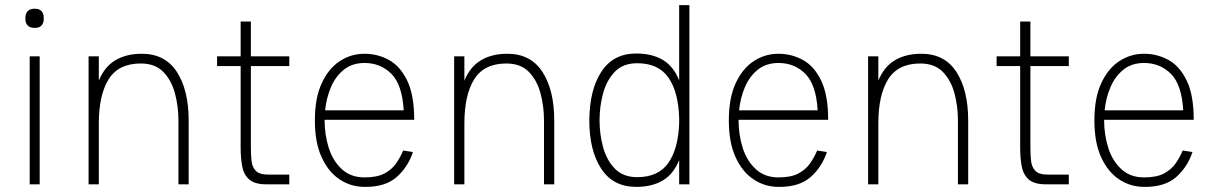

<svg xmlns="http://www.w3.org/2000/svg" viewBox="-20 -720 4746 750"><path d="M79 -648Q79 -686 116 -686Q151 -686 151 -648Q151 -611 116 -611Q79 -611 79 -648ZM96 -500H135V0H96Z M326 0V-500H366V-405Q388 -459 430.5 -484.5Q473 -510 534 -510Q625 -510 671 -439Q717 -368 717 -249V0H677V-249Q677 -304 663.5 -355Q650 -406 618 -439Q586 -472 530 -472Q443 -472 404.5 -410.5Q366 -349 366 -238V0Z M828 -500H920V-636H960V-500H1110V-462H960V-143Q960 -116 962.5 -92Q965 -68 979 -53Q993 -38 1028 -38H1110V0H1020Q975 0 953.5 -19Q932 -38 926 -70.5Q920 -103 920 -144V-462H828Z M1555 -132 1593 -126Q1574 -68 1529.5 -28.5Q1485 11 1404 10Q1351 10 1307 -19Q1263 -48 1236.5 -105.5Q1210 -163 1210 -250Q1210 -337 1236.5 -394.5Q1263 -452 1307 -481Q1351 -510 1404 -510Q1455 -510 1499 -486Q1543 -462 1570.5 -405.5Q1598 -349 1598 -252H1248V-250Q1248 -194 1264 -143Q1280 -92 1315 -59.5Q1350 -27 1404 -27Q1453 -27 1482 -42.5Q1511 -58 1527.5 -82Q1544 -106 1555 -132ZM1404 -474Q1356 -474 1323.5 -448Q1291 -422 1273 -380Q1255 -338 1250 -289H1557Q1551 -390 1508.5 -432Q1466 -474 1404 -474Z M1754 0V-500H1794V-405Q1816 -459 1858.5 -484.5Q1901 -510 1962 -510Q2053 -510 2099 -439Q2145 -368 2145 -249V0H2105V-249Q2105 -304 2091.5 -355Q2078 -406 2046 -439Q2014 -472 1958 -472Q1871 -472 1832.5 -410.5Q1794 -349 1794 -238V0Z M2465 -511Q2527 -511 2569 -486Q2611 -461 2633 -406V-700H2673V0H2633V-95Q2611 -40 2569 -15Q2527 10 2465 10Q2375 10 2328.5 -61Q2282 -132 2282 -250V-251Q2283 -370 2329.5 -440.5Q2376 -511 2465 -511ZM2469 -473Q2414 -473 2382 -440Q2350 -407 2336 -356Q2322 -305 2322 -250Q2322 -195 2336 -144.5Q2350 -94 2382 -61Q2414 -28 2469 -28Q2552 -28 2591 -84Q2630 -140 2633 -241V-259Q2630 -361 2591 -417Q2552 -473 2469 -473Z M3172 -132 3210 -126Q3191 -68 3146.5 -28.5Q3102 11 3021 10Q2968 10 2924 -19Q2880 -48 2853.5 -105.5Q2827 -163 2827 -250Q2827 -337 2853.5 -394.5Q2880 -452 2924 -481Q2968 -510 3021 -510Q3072 -510 3116 -486Q3160 -462 3187.5 -405.5Q3215 -349 3215 -252H2865V-250Q2865 -194 2881 -143Q2897 -92 2932 -59.5Q2967 -27 3021 -27Q3070 -27 3099 -42.5Q3128 -58 3144.5 -82Q3161 -106 3172 -132ZM3021 -474Q2973 -474 2940.5 -448Q2908 -422 2890 -380Q2872 -338 2867 -289H3174Q3168 -390 3125.5 -432Q3083 -474 3021 -474Z M3371 0V-500H3411V-405Q3433 -459 3475.5 -484.5Q3518 -510 3579 -510Q3670 -510 3716 -439Q3762 -368 3762 -249V0H3722V-249Q3722 -304 3708.5 -355Q3695 -406 3663 -439Q3631 -472 3575 -472Q3488 -472 3449.5 -410.5Q3411 -349 3411 -238V0Z M3873 -500H3965V-636H4005V-500H4155V-462H4005V-143Q4005 -116 4007.5 -92Q4010 -68 4024 -53Q4038 -38 4073 -38H4155V0H4065Q4020 0 3998.5 -19Q3977 -38 3971 -70.5Q3965 -103 3965 -144V-462H3873Z M4600 -132 4638 -126Q4619 -68 4574.5 -28.5Q4530 11 4449 10Q4396 10 4352 -19Q4308 -48 4281.5 -105.5Q4255 -163 4255 -250Q4255 -337 4281.5 -394.5Q4308 -452 4352 -481Q4396 -510 4449 -510Q4500 -510 4544 -486Q4588 -462 4615.5 -405.5Q4643 -349 4643 -252H4293V-250Q4293 -194 4309 -143Q4325 -92 4360 -59.5Q4395 -27 4449 -27Q4498 -27 4527 -42.5Q4556 -58 4572.5 -82Q4589 -106 4600 -132ZM4449 -474Q4401 -474 4368.5 -448Q4336 -422 4318 -380Q4300 -338 4295 -289H4602Q4596 -390 4553.5 -432Q4511 -474 4449 -474Z"/></svg>

Font: Haskoy ExtraLight
Style: Regular
Weight: 200
Designer: Ertekin Erdin
Foundry: Ertekin Erdin
Version: Version 2.000; ttfautohint (v1.8.4.7-5d5b)